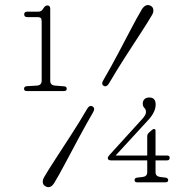

<svg xmlns="http://www.w3.org/2000/svg" viewBox="-20 -735 778 774"><path d="M90 -666Q77.5 -666 77.5 -677Q77.5 -688 90 -688H134Q142 -688 146.5 -691.2Q151 -694.5 156.5 -703.5Q162.5 -713 171 -713Q182.5 -713 182.5 -700V-409.5Q182.5 -391.5 201.5 -390L238.5 -387Q249 -386.5 249 -377Q249 -368 238 -368H87.5Q77 -368 77 -377Q77 -386.5 87.5 -387.5L129.5 -390Q148 -391.5 148 -410V-647.5Q148 -658.5 144.5 -662.2Q141 -666 132 -666ZM573.5 -184Q573.5 -194.5 579.5 -199.5L592 -210.5Q596.5 -215 601 -215Q607 -215 607 -208V-108H654Q664 -108 664 -98.5Q664 -88.5 653.5 -88.5H607V-40.5Q607 -24 626 -21.5L647.5 -19Q658 -17 658 -9Q658 0 647.5 0H533Q522.5 0 522.5 -9Q522.5 -17.5 532.5 -19L555 -21.5Q573.5 -24 573.5 -40.5V-88.5H427.5Q414.5 -88.5 414.5 -98Q414.5 -103 422.5 -111.5L553.5 -255.5Q568.5 -272 568.5 -283Q568.5 -294 562 -300Q555.5 -306 555.5 -318.5Q555.5 -328 562.2 -335Q569 -342 582 -342Q607.5 -342 607.5 -313.5Q607.5 -283.5 577.5 -251L446 -108H573.5ZM419.5 -399Q409.5 -382.5 398 -389Q386.5 -395.5 397 -412.5Q427.5 -465 456 -519Q484.5 -573 509 -619.8Q533.5 -666.5 552 -697.5Q568 -722.5 588.5 -711Q597.5 -705.5 598.2 -695Q599 -684.5 592.5 -674Q576.5 -646.5 547.5 -602Q518.5 -557.5 484.5 -504.8Q450.5 -452 419.5 -399ZM331.5 -296.5Q341 -312.5 353 -306Q365 -299 355 -282Q325.5 -231 296.5 -177Q267.5 -123 242.5 -75.8Q217.5 -28.5 199 2Q183 28 162.5 15.5Q153.5 10.5 152.5 0.2Q151.5 -10 158 -21Q174 -48.5 203.5 -93.8Q233 -139 267.2 -192Q301.5 -245 331.5 -296.5Z"/></svg>

Font: Fraunces 9pt Soft Thin
Style: Regular
Weight: 100
Version: Version 1.000;[b76b70a41]